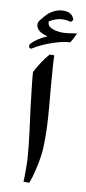

<svg xmlns="http://www.w3.org/2000/svg" viewBox="-84 -742 349 775"><g transform="rotate(10 90.0 -354.0)"><path d="M87 -524H106Q106 -495 113 -414L117 -366Q128 -257 128 -189Q128 -145 124 -115.5Q120 -86 112 -54Q106 -27 96 0H72Q73 -9 73 -50Q73 -88 71 -107L67 -150L64 -176L59 -218Q50 -284 48 -301Q33 -427 33 -443Q58 -491 87 -524ZM160 -587Q127 -585 88 -571Q48 -558 9 -534Q1 -534 -1 -543Q-1 -550 3 -554Q26 -578 66 -595Q42 -600 29.5 -611Q17 -622 17 -637Q17 -643 22 -651Q38 -672 52 -685Q81 -708 112 -708Q133 -708 144 -698.5Q155 -689 156 -677L148 -668Q135 -673 116 -673Q89 -673 60 -655Q60 -642 67.5 -635Q75 -628 94 -623Q109 -620 122 -620Q130 -620 148 -622L181 -627Q171 -603 160 -587Z"/></g></svg>

Font: Mirza Medium
Style: Regular
Weight: 500
Designer: Arabic design by Kourosh Beigpour, Latin design by Eduardo Tunni, engineering by Lasse Fister
Version: Version 1.0010g